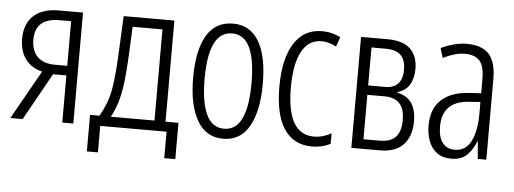

<svg xmlns="http://www.w3.org/2000/svg" viewBox="-46 -666 2457 917"><g transform="rotate(5 1182.0 -208.0)"><path d="M17 0 149 -234Q96 -247 68 -285.5Q40 -324 40 -382Q40 -454 82.5 -493Q125 -532 203 -532H319V0H266V-226H202L76 0ZM207 -272H266V-486H211Q94 -486 94 -383Q94 -329 123.5 -300.5Q153 -272 207 -272Z M395 127V-48H440Q458 -79 470 -110Q482 -141 489 -178.5Q496 -216 500 -267Q504 -315 506.5 -375.5Q509 -436 514 -532H757V-47H819V127H766V0H448V127ZM495 -48H704V-485H561Q558 -416 555.5 -363Q553 -310 549 -262Q543 -187 530 -138Q517 -89 495 -48Z M1037 10Q955 10 912.5 -64Q870 -138 870 -268Q870 -400 912 -471Q954 -542 1038 -542Q1119 -542 1161.5 -472Q1204 -402 1204 -267Q1204 -138 1162.5 -64Q1121 10 1037 10ZM1038 -38Q1150 -38 1150 -267Q1150 -495 1038 -495Q925 -495 925 -268Q925 -155 953 -96.5Q981 -38 1038 -38Z M1464 10Q1376 10 1330 -58.5Q1284 -127 1284 -261Q1284 -394 1330.5 -468.5Q1377 -543 1465 -543Q1490 -543 1511.5 -537.5Q1533 -532 1553 -522L1537 -476Q1500 -495 1467 -495Q1404 -495 1371.5 -435Q1339 -375 1339 -262Q1339 -38 1469 -38Q1511 -38 1552 -61V-11Q1532 0 1508.5 5Q1485 10 1464 10Z M1652 0V-532H1778Q1853 -532 1888.5 -498Q1924 -464 1924 -402Q1924 -358 1906.5 -327.5Q1889 -297 1849 -285V-281Q1939 -264 1939 -151Q1939 -82 1902 -41Q1865 0 1788 0ZM1706 -304H1787Q1870 -304 1870 -394Q1870 -440 1847 -463Q1824 -486 1774 -486H1706ZM1706 -46H1783Q1836 -46 1860.5 -72.5Q1885 -99 1885 -153Q1885 -208 1860.5 -233.5Q1836 -259 1787 -259H1706Z M2131 10Q2089 10 2062 -10.5Q2035 -31 2022.5 -65Q2010 -99 2010 -139Q2010 -218 2055.5 -261Q2101 -304 2185 -310L2247 -314V-382Q2247 -444 2224 -469.5Q2201 -495 2153 -495Q2108 -495 2049 -466L2035 -512Q2064 -526 2096 -534.5Q2128 -543 2159 -543Q2231 -543 2265 -505.5Q2299 -468 2299 -387V0H2258L2251 -84H2249Q2234 -44 2207 -17Q2180 10 2131 10ZM2144 -34Q2197 -34 2222 -83.5Q2247 -133 2247 -216V-272L2191 -268Q2065 -259 2065 -139Q2065 -87 2086 -60.5Q2107 -34 2144 -34Z"/></g></svg>

Font: Noto Sans ExtraCondensed Light
Style: Regular
Weight: 300
Width: 2
Designer: Monotype Design Team
Foundry: Monotype Imaging Inc.
Version: Version 2.013; ttfautohint (v1.8.4.7-5d5b)